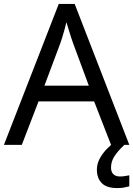

<svg xmlns="http://www.w3.org/2000/svg" viewBox="-20 -737 679 977"><path d="M0 0 279 -717H360L638 0H545L459 -221H176L91 0ZM206 -301H432L352 -517Q349 -525 342 -546Q335 -567 328.5 -589.5Q322 -612 318 -624Q313 -604 307.5 -583.5Q302 -563 296.5 -546Q291 -529 287 -517ZM545 116Q545 138 557 149.5Q569 161 590 161Q607 161 618.5 158.5Q630 156 638 155V211Q624 215 610 217.5Q596 220 576 220Q523 220 498 195Q473 170 473 126Q473 97 487.5 70Q502 43 523.5 21Q545 -1 565 -15L613 0Q579 32 562 58.5Q545 85 545 116Z"/></svg>

Font: Noto Sans Symbols
Style: Regular
Weight: 400
Designer: Monotype Design Team
Foundry: Monotype Imaging Inc.
Version: Version 2.002